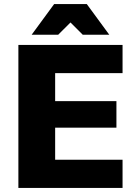

<svg xmlns="http://www.w3.org/2000/svg" viewBox="-20 -920 665 940"><path d="M70 0V-700H580V-562H250V-425H550V-295H250V-138H580V0ZM135 -750 245 -900H405L515 -750H385L325 -810L265 -750Z"/></svg>

Font: Golos Text
Style: Bold
Weight: 700
Designer: A.Korolkova, Vitaly Kuzmin
Foundry: ParaType Ltd
Version: Version 2.004